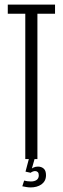

<svg xmlns="http://www.w3.org/2000/svg" viewBox="-20 -695 276 839"><path d="M90.5 0H143.5V-635H220.5V-675H14V-635H90.5ZM114 124Q127 124 139.2 120.8Q151.5 117.5 161 110.8Q170.5 104 175.8 94Q181 84 181 70.5Q181 50.5 171 41.8Q161 33 146 33Q135 33 127 36.8Q119 40.5 114 45.5V60Q118 56.5 123.5 54.5Q129 52.5 133.5 52.5Q140.5 52.5 145 57Q149.5 61.5 149.5 71Q149.5 84.5 140.2 91.2Q131 98 114.5 98Q106.5 98 98.8 96.8Q91 95.5 85.5 94L77.5 119Q84.5 120.5 94.5 122.2Q104.5 124 114 124ZM114 60 131 0H106L91.5 55Z"/></svg>

Font: Anybody ExtraCondensed Light
Style: Regular
Weight: 300
Width: 2
Version: Version 1.113;gftools[0.9.25]